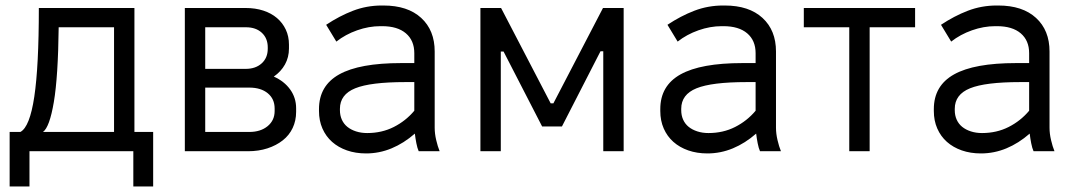

<svg xmlns="http://www.w3.org/2000/svg" viewBox="-20 -549 3911 697"><path d="M15 128H87V0H464V128H536V-70H468V-520H121Q121 -308 104.5 -198Q88 -88 54 -70H15ZM136 -70Q160 -87 175.5 -179Q191 -271 193 -450H394V-70Z M651 0H880Q919 0 951 -10.5Q983 -21 1006.5 -39.5Q1030 -58 1042.5 -84.5Q1055 -111 1055 -143V-156Q1055 -194 1033.5 -224Q1012 -254 974 -271Q1000 -289 1014.5 -315Q1029 -341 1029 -373V-387Q1029 -417 1017.5 -441.5Q1006 -466 985.5 -483.5Q965 -501 936 -510.5Q907 -520 871 -520H651ZM725 -70V-231H885Q927 -231 952 -210.5Q977 -190 977 -155V-146Q977 -112 951.5 -91Q926 -70 885 -70ZM725 -299V-450H873Q909 -450 930.5 -430Q952 -410 952 -377V-372Q952 -339 930 -319Q908 -299 872 -299Z M1309 8Q1357 8 1401.5 -10.5Q1446 -29 1486 -64Q1488 -47 1491.5 -29Q1495 -11 1500 0H1576Q1569 -17 1563.5 -40.5Q1558 -64 1558 -85V-362Q1558 -439 1509 -484Q1460 -529 1372 -529H1366Q1311 -529 1261.5 -510Q1212 -491 1164 -459L1201 -398Q1234 -424 1276.5 -439Q1319 -454 1361 -454H1367Q1423 -454 1453.5 -428Q1484 -402 1484 -356V-320H1436Q1285 -320 1211.5 -279Q1138 -238 1138 -153V-146Q1138 -111 1150.5 -82.5Q1163 -54 1185.5 -34Q1208 -14 1239.5 -3Q1271 8 1309 8ZM1313 -66Q1291 -66 1272.5 -72Q1254 -78 1241 -88.5Q1228 -99 1221 -114.5Q1214 -130 1214 -149V-154Q1214 -206 1269.5 -228.5Q1325 -251 1451 -251H1484V-147Q1453 -110 1409.5 -88Q1366 -66 1313 -66Z M1724 0H1798V-362H1808L1948 -90H2020L2160 -363H2170V0H2244V-520H2169L1989 -174H1979L1799 -520H1724Z M2548 8Q2596 8 2640.5 -10.5Q2685 -29 2725 -64Q2727 -47 2730.5 -29Q2734 -11 2739 0H2815Q2808 -17 2802.5 -40.5Q2797 -64 2797 -85V-362Q2797 -439 2748 -484Q2699 -529 2611 -529H2605Q2550 -529 2500.5 -510Q2451 -491 2403 -459L2440 -398Q2473 -424 2515.5 -439Q2558 -454 2600 -454H2606Q2662 -454 2692.5 -428Q2723 -402 2723 -356V-320H2675Q2524 -320 2450.5 -279Q2377 -238 2377 -153V-146Q2377 -111 2389.5 -82.5Q2402 -54 2424.5 -34Q2447 -14 2478.5 -3Q2510 8 2548 8ZM2552 -66Q2530 -66 2511.5 -72Q2493 -78 2480 -88.5Q2467 -99 2460 -114.5Q2453 -130 2453 -149V-154Q2453 -206 2508.5 -228.5Q2564 -251 2690 -251H2723V-147Q2692 -110 2648.5 -88Q2605 -66 2552 -66Z M3063 0H3137V-450H3302V-520H2898V-450H3063Z M3541 8Q3589 8 3633.5 -10.5Q3678 -29 3718 -64Q3720 -47 3723.5 -29Q3727 -11 3732 0H3808Q3801 -17 3795.5 -40.5Q3790 -64 3790 -85V-362Q3790 -439 3741 -484Q3692 -529 3604 -529H3598Q3543 -529 3493.5 -510Q3444 -491 3396 -459L3433 -398Q3466 -424 3508.5 -439Q3551 -454 3593 -454H3599Q3655 -454 3685.5 -428Q3716 -402 3716 -356V-320H3668Q3517 -320 3443.5 -279Q3370 -238 3370 -153V-146Q3370 -111 3382.5 -82.5Q3395 -54 3417.5 -34Q3440 -14 3471.5 -3Q3503 8 3541 8ZM3545 -66Q3523 -66 3504.5 -72Q3486 -78 3473 -88.5Q3460 -99 3453 -114.5Q3446 -130 3446 -149V-154Q3446 -206 3501.5 -228.5Q3557 -251 3683 -251H3716V-147Q3685 -110 3641.5 -88Q3598 -66 3545 -66Z"/></svg>

Font: Fixel Variable
Style: Regular
Weight: 100
Width: 3
Designer: AlfaBravo + MacPaw
Foundry: Kyrylo Tkachov, Marchela Mozhyna, Serhii Makarenko, Maria Weinstein, Zakhar Kryvoshyya
Version: Version 1.211